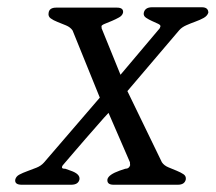

<svg xmlns="http://www.w3.org/2000/svg" viewBox="-20 -509 594 529"><path d="M492 -15Q489 0 470 0H293Q274 0 276 -15Q279 -28 310 -39L325 -44Q336 -44 339 -55Q338 -53 338 -62L279 -198L266 -184Q258 -175 245 -160Q232 -145 216.5 -127.5Q201 -110 185 -91Q169 -72 155 -56Q151 -52 151 -49Q149 -44 160 -44L174 -39Q201 -30 199 -15Q196 0 176 0H40Q20 0 22 -14Q24 -23 33.5 -28Q43 -33 55.5 -37.5Q68 -42 80.5 -47Q93 -52 101 -61L255 -240L180 -425Q174 -434 162 -439Q150 -444 138.5 -448.5Q127 -453 119.5 -458.5Q112 -464 114 -474Q116 -488 135 -488H302Q321 -488 319 -474Q317 -466 308 -461Q299 -456 288.5 -451.5Q278 -447 269 -443.5Q260 -440 259 -436Q259 -438 259.5 -437Q260 -436 260 -431L312 -303L420 -431Q420 -431 422 -436Q423 -440 415.5 -443.5Q408 -447 399 -451Q390 -455 382.5 -460Q375 -465 376 -473Q379 -489 399 -489H536Q554 -489 554 -474Q551 -465 541 -459.5Q531 -454 518.5 -449.5Q506 -445 493.5 -439.5Q481 -434 474 -426L331 -258L426 -62Q432 -53 444 -48Q456 -43 467 -38.5Q478 -34 485.5 -29Q493 -24 492 -15Z"/></svg>

Font: Jura
Style: Italic
Weight: 400
Designer: Ed Merritt
Foundry: Ten by Twenty
Version: Version 1.007